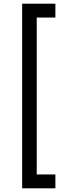

<svg xmlns="http://www.w3.org/2000/svg" viewBox="-20 -800 340 1040"><path d="M179 -705V145H280V220H100V-780H280V-705Z"/></svg>

Font: Jost
Style: Regular
Weight: 400
Version: Version 3.500